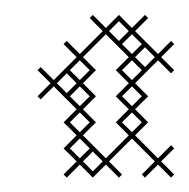

<svg xmlns="http://www.w3.org/2000/svg" viewBox="-20 -239 259 263"><path d="M107.1 4.3 125 -13.6 142.9 4.3 147.1 0 129.3 -17.9 160.7 -49.3 192.1 -17.9 174.3 0 178.6 4.3 196.4 -13.6 214.3 4.3 218.6 0 200.7 -17.9 218.6 -35.7 214.3 -40 196.4 -22.1 165 -53.6 182.9 -71.4 165 -89.3 182.9 -107.1 165 -125 196.4 -156.4 214.3 -138.6 218.6 -142.9 200.7 -160.7 218.6 -178.6 214.3 -182.9 196.4 -165 165 -196.4 182.9 -214.3 178.6 -218.6 160.7 -200.7 142.9 -218.6 125 -200.7 107.1 -218.6 102.9 -214.3 120.7 -196.4 89.3 -165 71.4 -182.9 67.1 -178.6 85 -160.7 53.6 -129.3 35.7 -147.1 31.4 -142.9 49.3 -125 31.4 -107.1 35.7 -102.9 53.6 -120.7 85 -89.3 67.1 -71.4 85 -53.6 67.1 -35.7 85 -17.9 67.1 0 71.4 4.3 89.3 -13.6ZM125 -22.1 93.6 -53.6 111.4 -71.4 93.6 -89.3 111.4 -107.1 93.6 -125 111.4 -142.9 93.6 -160.7 125 -192.1 156.4 -160.7 138.6 -142.9 156.4 -125 138.6 -107.1 156.4 -89.3 138.6 -71.4 156.4 -53.6ZM147.1 -178.6 160.7 -192.1 174.3 -178.6 160.7 -165ZM71.4 -138.6 85 -125 71.4 -111.4 57.9 -125ZM75.7 -107.1 89.3 -120.7 102.9 -107.1 89.3 -93.6ZM75.7 -35.7 89.3 -49.3 102.9 -35.7 89.3 -22.1ZM75.7 -71.4 89.3 -85 102.9 -71.4 89.3 -57.9ZM75.7 -142.9 89.3 -156.4 102.9 -142.9 89.3 -129.3ZM93.6 -17.9 107.1 -31.4 120.7 -17.9 107.1 -4.3ZM129.3 -196.4 142.9 -210 156.4 -196.4 142.9 -182.9ZM147.1 -71.4 160.7 -85 174.3 -71.4 160.7 -57.9ZM147.1 -107.1 160.7 -120.7 174.3 -107.1 160.7 -93.6ZM147.1 -142.9 160.7 -156.4 174.3 -142.9 160.7 -129.3ZM165 -160.7 178.6 -174.3 192.1 -160.7 178.6 -147.1Z"/></svg>

Font: Gossip Low Cross Stitch
Style: Regular
Weight: 300
Width: 3
Designer: Deborah Khodanovich
Version: Version 1.001;Glyphs 3.3.1 (3343)